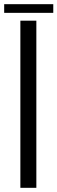

<svg xmlns="http://www.w3.org/2000/svg" viewBox="-46 -899 275 919"><path d="M51.5 0V-800H128V0ZM-26 -879H209V-837.5H-26Z"/></svg>

Font: Big Shoulders Display Thin Medium
Style: Regular
Weight: 500
Version: Version 2.002